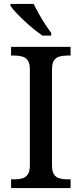

<svg xmlns="http://www.w3.org/2000/svg" viewBox="-20 -951 414 971"><path d="M36 0V-44H55Q76 -44 93 -49Q110 -54 120.5 -69Q131 -84 131 -115V-599Q131 -631 120.5 -645.5Q110 -660 93 -665Q76 -670 55 -670H36V-714H337V-670H319Q298 -670 280.5 -665Q263 -660 253 -645.5Q243 -631 243 -599V-115Q243 -84 253 -69Q263 -54 280.5 -49Q298 -44 319 -44H337V0ZM195 -771Q174 -785 150 -804.5Q126 -824 102.5 -846Q79 -868 60.5 -888Q42 -908 33 -921V-931H150Q161 -909 176 -882Q191 -855 208 -829Q225 -803 239 -784V-771Z"/></svg>

Font: ET Text
Style: Regular
Weight: 470
Designer: Monotype Design Team
Foundry: Monotype Imaging Inc.
Version: Version 2.009